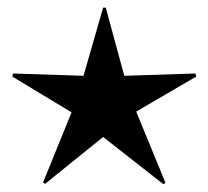

<svg xmlns="http://www.w3.org/2000/svg" viewBox="-20 -478 541 499"><path d="M405 1 248 -122 97 0 92 -4 166 -186 12 -279 14 -287 197 -281 248 -458H255L303 -281L488 -287L490 -279L334 -188L410 -3Z"/></svg>

Font: Noto Sans Thaana ExtraBold
Style: Regular
Weight: 800
Designer: David Williams
Foundry: Google Inc.
Version: Version 3.001; ttfautohint (v1.8.4.7-5d5b)